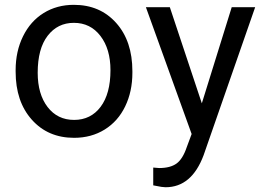

<svg xmlns="http://www.w3.org/2000/svg" viewBox="-20 -558 1083 791"><path d="M44.4 -269Q44.4 -346.7 75 -408.7Q105.5 -470.7 159.9 -504.4Q214.4 -538.1 284.2 -538.1Q392.1 -538.1 458.7 -463.4Q525.4 -388.7 525.4 -264.6V-258.3Q525.4 -181.2 495.8 -119.9Q466.3 -58.6 411.4 -24.4Q356.4 9.8 285.2 9.8Q177.7 9.8 111.1 -64.9Q44.4 -139.6 44.4 -262.7ZM135.3 -258.3Q135.3 -170.4 176 -117.2Q216.8 -64 285.2 -64Q354 -64 394.5 -117.9Q435.1 -171.9 435.1 -269Q435.1 -356 393.8 -409.9Q352.5 -463.9 284.2 -463.9Q217.3 -463.9 176.3 -410.6Q135.3 -357.4 135.3 -258.3ZM811.5 -132.3 934.6 -528.3H1031.2L818.8 81.5Q769.5 213.4 662.1 213.4L645 211.9L611.3 205.6V132.3L635.7 134.3Q681.6 134.3 707.3 115.7Q732.9 97.2 749.5 47.9L769.5 -5.9L581.1 -528.3H679.7Z"/></svg>

Font: Noboto
Style: Regular
Weight: 400
Designer: Google
Version: Version 2.001101; 2014